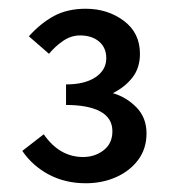

<svg xmlns="http://www.w3.org/2000/svg" viewBox="-20 -782 398 439"><path d="M176 -363Q129 -363 91.5 -383Q54 -403 31 -437L80 -475Q116 -423 170 -423Q197 -423 217 -438.5Q237 -454 237 -482Q237 -512 209.5 -527Q182 -542 131 -542V-589Q174 -589 198.5 -605.5Q223 -622 223 -649Q223 -673 206.5 -687Q190 -701 163 -701Q143 -701 125 -689Q107 -677 92 -659L46 -699Q73 -729 103.5 -745.5Q134 -762 176 -762Q226 -762 263 -734.5Q300 -707 300 -659Q300 -627 283 -605Q266 -583 238 -569Q269 -560 292 -536.5Q315 -513 315 -477Q315 -442 296 -416.5Q277 -391 245.5 -377Q214 -363 176 -363Z"/></svg>

Font: Narnoor Medium
Style: Regular
Weight: 500
Designer: S. Sridhar Murthy
Foundry: SIL International
Version: Version 3.000